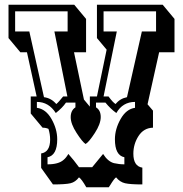

<svg xmlns="http://www.w3.org/2000/svg" viewBox="-20 -720 772 812"><path d="M544 -70Q544 -17 582 -11V60Q531 60 509 55Q487 50 471 30Q463 35 446 63L440 72H345Q325 37 314 30Q299 50 278 55Q257 60 204 60L154 -10V-71Q192 -77 192 -130Q192 -152 185 -175Q174 -180 160 -180L110 -240V-312H135L94 -499H66L16 -559V-700H294L344 -640V-499H293L335 -299L360 -269V-312H390L431 -510L390 -559V-700H668L718 -640V-499H653L604 -279L627 -252V-180Q588 -179 566 -145Q544 -111 544 -70ZM551 -289Q499 -289 472 -242Q447 -260 426 -286H386V-266Q406 -254 406 -225Q406 -196 381 -157.5Q356 -119 342 -111Q329 -119 304 -157.5Q279 -196 279 -224.5Q279 -253 299 -266V-286H259Q244 -264 216 -242Q186 -289 136 -289V-264Q174 -259 198 -216.5Q222 -174 222 -131Q222 -63 181 -55V-25Q228 -25 249 -44Q260 -53 269 -69Q293 -42 314 -13H370L416 -69Q436 -37 462 -30Q484 -25 506 -25V-55Q466 -63 466 -131Q466 -174 490 -216.5Q514 -259 551 -264ZM640 -587V-672H418V-587H474L418 -312H439Q458 -286 469 -280Q487 -303 517 -309L580 -587ZM218 -280Q228 -288 247 -312H265L210 -587H266V-672H44V-587H104L166 -309Q197 -305 218 -280Z"/></svg>

Font: Ewert
Style: Regular
Weight: 400
Designer: Johan Kallas, Mihkel Virkus
Foundry: Johan Kallas, Mihkel Virkus
Version: Version 1.001